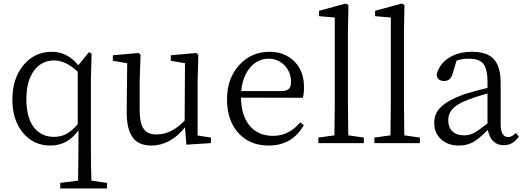

<svg xmlns="http://www.w3.org/2000/svg" viewBox="-20 -808 2960 1084"><path d="M320.3 255.9V224.6L420.9 211.9Q422.9 90.8 422.9 31.2V-72.3Q362.3 13.7 264.6 13.7Q168.9 13.7 109.4 -58.6Q49.8 -130.9 49.8 -245.1Q49.8 -366.2 113.3 -441.4Q175.8 -515.6 272.5 -515.6Q360.4 -515.6 421.9 -439.5L482.4 -513.7L497.1 -504.9L493.2 -362.3V31.2Q493.2 123 496.1 211.9L584 224.6V255.9ZM285.2 -35.2Q323.2 -35.2 354.5 -51.8Q385.7 -68.4 418.9 -106.4V-403.3Q350.6 -466.8 286.1 -466.8Q217.8 -466.8 175.8 -414.1Q128.9 -355.5 128.9 -247.1Q128.9 -141.6 173.8 -85.9Q214.8 -35.2 285.2 -35.2Z M834 13.7Q764.6 13.7 731.4 -29.3Q694.3 -76.2 695.3 -179.7L698.2 -451.2L617.2 -464.8V-496.1L763.7 -508.8L773.4 -498L768.6 -349.6V-185.5Q768.6 -111.3 792 -79.1Q814.5 -48.8 863.3 -48.8Q947.3 -48.8 1022.5 -127L1024.4 -451.2L944.3 -464.8V-496.1L1088.9 -508.8L1099.6 -498L1095.7 -349.6V-43L1170.9 -31.2V0L1032.2 8.8L1024.4 -88.9Q941.4 13.7 834 13.7Z M1497.1 13.7Q1391.6 13.7 1328.1 -54.7Q1261.7 -125 1261.7 -248Q1261.7 -367.2 1333 -443.4Q1401.4 -515.6 1501 -515.6Q1586.9 -515.6 1641.6 -461.9Q1696.3 -407.2 1696.3 -316.4Q1696.3 -276.4 1689.5 -255.9L1340.8 -256.8Q1341.8 -152.3 1392.6 -94.7Q1440.4 -41 1521.5 -41Q1611.3 -41 1674.8 -117.2L1695.3 -101.6Q1629.9 13.7 1497.1 13.7ZM1341.8 -293.9H1570.3Q1600.6 -293.9 1613.3 -308.6Q1623 -320.3 1623 -346.7Q1623 -399.4 1587.9 -437.5Q1550.8 -476.6 1496.1 -476.6Q1438.5 -476.6 1396.5 -431.6Q1350.6 -381.8 1341.8 -293.9Z M1777.3 0V-31.2L1868.2 -43.9Q1870.1 -159.2 1870.1 -222.7V-709L1781.2 -716.8V-747.1L1932.6 -788.1L1947.3 -779.3L1944.3 -628.9V-222.7Q1944.3 -159.2 1946.3 -43.9L2034.2 -31.2V0Z M2093.8 0V-31.2L2184.6 -43.9Q2186.5 -159.2 2186.5 -222.7V-709L2097.7 -716.8V-747.1L2249 -788.1L2263.7 -779.3L2260.7 -628.9V-222.7Q2260.7 -159.2 2262.7 -43.9L2350.6 -31.2V0Z M2572.3 13.7Q2510.7 13.7 2472.7 -19.5Q2431.6 -54.7 2431.6 -115.2Q2431.6 -167 2467.8 -202.1Q2506.8 -242.2 2602.5 -276.4Q2678.7 -299.8 2732.4 -311.5V-342.8Q2732.4 -420.9 2707 -450.2Q2683.6 -476.6 2626 -476.6Q2588.9 -476.6 2557.6 -465.8L2536.1 -393.6Q2524.4 -350.6 2488.3 -350.6Q2448.2 -350.6 2445.3 -387.7Q2460.9 -447.3 2514.2 -481.4Q2567.4 -515.6 2645.5 -515.6Q2728.5 -515.6 2766.6 -475.6Q2806.6 -433.6 2806.6 -339.8V-108.4Q2806.6 -34.2 2848.6 -34.2Q2871.1 -34.2 2892.6 -57.6L2909.2 -37.1Q2877 11.7 2824.2 11.7Q2787.1 11.7 2764.2 -11.2Q2741.2 -34.2 2734.4 -75.2Q2686.5 -26.4 2655.3 -7.8Q2617.2 13.7 2572.3 13.7ZM2600.6 -43.9Q2629.9 -43.9 2658.2 -58.6Q2683.6 -72.3 2732.4 -111.3V-280.3Q2665 -261.7 2623 -245.1Q2557.6 -220.7 2531.2 -188.5Q2510.7 -163.1 2510.7 -128.9Q2510.7 -86.9 2536.1 -64.5Q2559.6 -43.9 2600.6 -43.9Z"/></svg>

Font: Bpmf GenRyu Min R
Style: R
Weight: 400
Foundry: But Ko
Version: Version 1.320